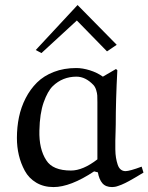

<svg xmlns="http://www.w3.org/2000/svg" viewBox="-20 -739 596 771"><path d="M291.5 -718.8 448.7 -559.1 409.7 -532.7 288.6 -656.7 146.5 -525.9 123.5 -538.1ZM393.1 -431.2 445.8 -461.9 451.2 -457Q444.8 -337.9 444.8 -238.8Q444.8 -229 444.1 -209.2Q443.4 -189.5 443.1 -174.3Q442.9 -159.2 443.1 -139.4Q443.4 -119.6 445.8 -105.5Q448.2 -91.3 452.4 -78.4Q456.5 -65.4 464.6 -58.6Q472.7 -51.8 483.9 -51.8Q500.5 -51.8 548.8 -69.8L556.2 -45.9Q553.2 -44.4 542.5 -37.8Q531.7 -31.2 527.6 -28.8Q523.4 -26.4 513.2 -20.5Q502.9 -14.6 497.6 -11.7Q492.2 -8.8 483.2 -4.2Q474.1 0.5 468 2.7Q461.9 4.9 454.6 7.6Q447.3 10.3 441.4 11.2Q435.5 12.2 430.2 12.2Q404.3 12.2 391.1 -3.2Q377.9 -18.6 373 -46.9L357.9 -50.8Q262.7 12.2 194.8 12.2Q155.3 12.2 125.5 -5.6Q95.7 -23.4 79.6 -53.2Q63.5 -83 55.7 -116Q47.9 -148.9 47.9 -185.1Q47.9 -228.5 56.2 -268.6Q64.5 -308.6 83 -344.7Q101.6 -380.9 128.7 -407.7Q155.8 -434.6 196.3 -450.2Q236.8 -465.8 286.1 -465.8Q311.5 -465.8 340.6 -456.8Q369.6 -447.8 393.1 -431.2ZM371.1 -99.1V-329.1Q371.1 -346.2 370.6 -355.5Q370.1 -364.7 366.2 -377.4Q362.3 -390.1 355 -397.9Q323.2 -431.2 287.1 -431.2Q231.4 -431.2 191.9 -393.1Q171.4 -373 155.5 -328.4Q139.6 -283.7 138.2 -214.8Q136.2 -140.6 166 -95.2Q191.9 -54.2 265.1 -54.2Q313 -54.2 371.1 -99.1Z"/></svg>

Font: Aref Ruqaa
Style: Regular
Weight: 400
Designer: Abdoulla Aref
Version: Version 0.7